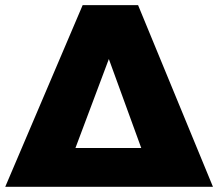

<svg xmlns="http://www.w3.org/2000/svg" viewBox="-28 -721 842 741"><path d="M504.9 -701.2 793.9 0H-7.8L291 -701.2ZM263.2 -149.9H517.1L392.1 -493.2Z"/></svg>

Font: Montserrat-Arabic ExtraBold
Style: Regular
Weight: 800
Designer: Mohamed Gaber
Foundry: Kief Type Foundry
Version: Version 5.008;PS 005.008;hotconv 1.0.88;makeotf.lib2.5.64775